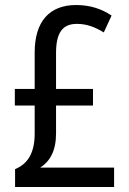

<svg xmlns="http://www.w3.org/2000/svg" viewBox="-20 -744 512 764"><path d="M283 -724C177 -724 118 -659 118 -535V-390H39V-324H118V-212C118 -134 89 -91 40 -71V0H434V-77H140C179 -102 203 -144 203 -213V-324H350V-390H203V-533C203 -614 229 -649 286 -649C324 -649 357 -637 393 -615L424 -682C384 -709 338 -724 283 -724Z"/></svg>

Font: Noto Sans Lao UI Cond
Style: Regular
Weight: 400
Width: 3
Designer: Monotype Design Team
Foundry: Monotype Imaging Inc.
Version: Version 2.000